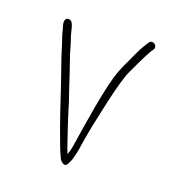

<svg xmlns="http://www.w3.org/2000/svg" viewBox="-101 -608 629 683"><g transform="rotate(20 213.5 -266.5)"><path d="M42.6 -472.7C45.1 -464.5 46.8 -458.5 47.6 -454.7C51.7 -435.3 59 -420.1 66.4 -394C75.6 -361.7 100.8 -294.1 110.8 -263L127.8 -212C139.6 -175 181.8 -53.7 196 -27C198.7 -19.7 203.6 -13.9 210.8 -9.6C225.4 -1 229.6 -19.9 235.2 -30.5C238.4 -36.6 237.9 -41 241.6 -52.5C244.3 -60.8 248.2 -82.5 253.3 -117.4C258.8 -152.3 269.3 -202.2 283.9 -267.2C298.4 -332.1 310.9 -375.6 321.4 -397.5C341.5 -439.3 343.5 -446.6 367.7 -491L374.7 -501C385.2 -518 360.6 -534.3 349.7 -518L342.7 -507C333.1 -491.9 323.4 -473.2 313.7 -451C300.6 -421 295.9 -416 281.6 -378.1C273.6 -356.8 261.9 -309.9 248.7 -237.6C236.5 -165.2 228.8 -118.1 225.7 -96.2C222.6 -74.4 218.8 -58 214.4 -47C209.9 -58.2 208.8 -59.7 204 -74C187.8 -122.6 178.7 -146 155.8 -222L138.8 -272C127.7 -306.6 117.9 -335.8 109.5 -359.5C95.7 -397.9 94 -413.1 82.8 -443.5C78.1 -456 73.4 -491.4 63.1 -497C45.5 -506.6 36.9 -491 42.6 -472.7Z"/></g></svg>

Font: MewTooHand
Style: Condensed
Weight: 400
Designer: Mew Too, Robert Jablonski
Version: Version 0.77